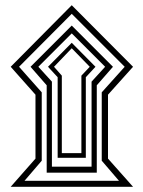

<svg xmlns="http://www.w3.org/2000/svg" viewBox="-20 -661 550 736"><path d="M21 55 116 -53V-298L21 -405L255 -641L490 -405L394 -298V-53L490 55ZM217 -74H292V-371L324 -405L255 -476L187 -405L217 -371ZM179 -22H331V-348L383 -405L255 -533L127 -405L179 -348ZM201 -56V-365L164 -405L255 -497L346 -405L309 -365V-56ZM159 1V-334L97 -405L255 -563L413 -405L351 -334V1ZM74 32H436L370 -45V-307L458 -405L255 -608L53 -405L140 -307V-45Z"/></svg>

Font: Noto Naskh Arabic SemiBold
Style: Regular
Weight: 600
Designer: Monotype Design Team, David Williams, Mohamad Dakak and Nizar Qandah
Foundry: Monotype Imaging Inc.
Version: Version 2.016